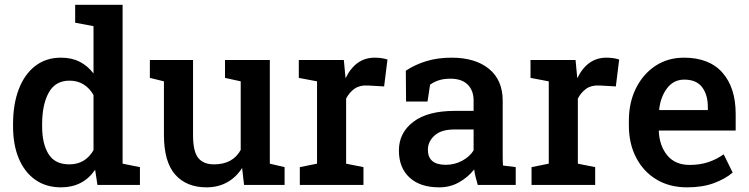

<svg xmlns="http://www.w3.org/2000/svg" viewBox="-20 -782 3168 812"><path d="M238.3 10.3Q174.3 10.3 128.9 -22Q83.5 -54.2 59.3 -112.1Q35.2 -169.9 35.2 -247.1V-257.3Q35.2 -341.3 59.3 -404.5Q83.5 -467.8 128.9 -502.9Q174.3 -538.1 237.8 -538.1Q283.2 -538.1 317.1 -520.8Q351.1 -503.4 375.5 -471.2V-671.4L297.9 -686V-761.7H498.5V-89.8L571.8 -75.2V0H392.1L382.3 -64Q331.1 10.3 238.3 10.3ZM272.9 -86.9Q308.1 -86.9 333.5 -102.5Q358.9 -118.2 375.5 -147V-379.9Q359.4 -408.7 333.7 -424.8Q308.1 -440.9 273.9 -440.9Q213.9 -440.9 186 -390.1Q158.2 -339.4 158.2 -257.3V-247.1Q158.2 -173.8 185.3 -130.4Q212.4 -86.9 272.9 -86.9Z M853.5 10.3Q768.6 10.3 720.9 -43.7Q673.3 -97.7 673.3 -211.4V-438L613.8 -452.6V-528.3H796.4V-210.4Q796.4 -142.1 818.1 -114.5Q839.8 -86.9 885.3 -86.9Q964.4 -86.9 998 -147.9V-438L931.6 -452.6V-528.3H1121.1V-89.8L1183.6 -75.2V0H1012.2L1003.9 -71.8Q979 -32.2 940.7 -11Q902.3 10.3 853.5 10.3Z M1248 0V-75.2L1320.8 -89.8V-438L1243.7 -452.6V-528.3H1434.1L1440.4 -461.9L1441.4 -451.2Q1483.9 -538.1 1564.5 -538.1Q1594.7 -538.1 1618.7 -530.3L1604.5 -416.5L1535.6 -420.4Q1502 -422.4 1480 -407.2Q1458 -392.1 1443.8 -365.2V-89.8L1517.1 -75.2V0Z M1837.4 10.3Q1756.8 10.3 1711.9 -31.2Q1667 -72.8 1667 -145.5Q1667 -220.2 1727.8 -266.6Q1788.6 -313 1902.3 -313H1982.9V-357.4Q1982.9 -399.4 1957.8 -424.3Q1932.6 -449.2 1884.8 -449.2Q1857.4 -449.2 1836.4 -442.6Q1815.4 -436 1798.8 -423.8L1788.1 -352.5H1697.3L1696.3 -482.9Q1734.9 -508.8 1783 -523.4Q1831.1 -538.1 1889.6 -538.1Q1990.2 -538.1 2048.1 -490.7Q2106 -443.4 2106 -356V-123Q2106 -112.3 2106.2 -102.3Q2106.4 -92.3 2107.4 -82L2161.1 -75.2V0H2000.5Q1995.6 -17.1 1991.5 -33.2Q1987.3 -49.3 1985.4 -65.4Q1959 -32.2 1921.4 -11Q1883.8 10.3 1837.4 10.3ZM1865.2 -85Q1902.8 -85 1934.8 -102.3Q1966.8 -119.6 1982.9 -146V-234.4H1900.9Q1845.7 -234.4 1817.6 -208.7Q1789.6 -183.1 1789.6 -148.9Q1789.6 -85 1865.2 -85Z M2228 0V-75.2L2300.8 -89.8V-438L2223.6 -452.6V-528.3H2414.1L2420.4 -461.9L2421.4 -451.2Q2463.9 -538.1 2544.4 -538.1Q2574.7 -538.1 2598.6 -530.3L2584.5 -416.5L2515.6 -420.4Q2481.9 -422.4 2460 -407.2Q2438 -392.1 2423.8 -365.2V-89.8L2497.1 -75.2V0Z M2886.2 10.3Q2811 10.3 2755.9 -23.2Q2700.7 -56.6 2670.2 -115.7Q2639.6 -174.8 2639.6 -251V-271.5Q2639.6 -348.6 2669.7 -408.9Q2699.7 -469.2 2752.2 -503.7Q2804.7 -538.1 2872.6 -538.1Q2979.5 -538.1 3035.4 -474.6Q3091.3 -411.1 3091.3 -300.3V-230H2767.1L2766.1 -227.5Q2769 -165 2802.2 -124.8Q2835.4 -84.5 2897 -84.5Q2939.9 -84.5 2975.1 -96.2Q3010.3 -107.9 3040.5 -129.4L3078.6 -52.2Q3047.4 -25.4 2999.3 -7.6Q2951.2 10.3 2886.2 10.3ZM2769 -316.4H2973.6V-329.1Q2973.6 -380.9 2949.5 -413.1Q2925.3 -445.3 2874 -445.3Q2829.1 -445.3 2801.5 -409.2Q2773.9 -373 2767.6 -318.8Z"/></svg>

Font: Roboto Slab Medium
Style: Regular
Weight: 500
Designer: Google
Version: Version 2.001; ttfautohint (v1.8.3)